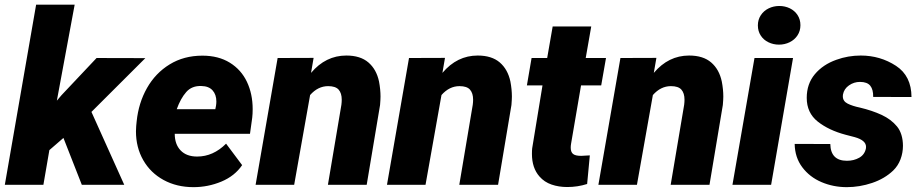

<svg xmlns="http://www.w3.org/2000/svg" viewBox="-25 -770 3834 800"><path d="M315.9 0 239.3 -195.3 180.7 -144.5 155.8 0H-4.9L125.5 -750.5H286.1L211.9 -350.6L231.4 -373.5L377.4 -528.3L580.6 -527.8L356 -303.7L492.7 0Z M983.9 -82Q953.1 -36.6 897.5 -13.4Q841.8 9.8 781.2 9.8Q711.4 9.8 656.7 -20Q602.1 -49.8 571.8 -102.8Q541.5 -155.8 541.5 -222.7Q541.5 -230.5 542.5 -245.1L544.4 -264.2Q552.2 -340.8 587.4 -403.1Q622.6 -465.3 681.9 -501.7Q741.2 -538.1 818.4 -538.1Q885.3 -538.1 932.6 -508.8Q980 -479.5 1003.9 -429Q1027.8 -378.4 1027.8 -315.4Q1027.8 -295.4 1025.9 -279.3L1016.6 -212.4H703.1Q703.1 -168.9 727.5 -143.3Q752 -117.7 796.4 -117.7Q863.3 -117.7 917 -171.4ZM711.4 -314.9H872.1L875 -329.1Q876.5 -338.9 876.5 -347.2Q876.5 -376 860.6 -393.6Q844.7 -411.1 814 -411.6Q774.4 -413.1 751 -386.5Q727.5 -359.9 711.4 -314.9Z M1267.1 -374 1200.7 0H1040L1131.8 -528.3L1281.7 -528.8L1271 -466.3Q1332 -538.6 1418 -538.6Q1476.6 -538.6 1510 -509.8Q1543.5 -481 1554.2 -430.7Q1560.5 -397.5 1560.5 -367.7Q1560.5 -356 1558.6 -332.5L1502.9 0H1341.3L1397.5 -333.5Q1398.9 -344.7 1398.9 -354.5Q1398.9 -381.8 1386 -396.5Q1373 -411.1 1342.3 -411.1Q1299.8 -411.1 1267.1 -374Z M1814.5 -374 1748 0H1587.4L1679.2 -528.3L1829.1 -528.8L1818.4 -466.3Q1879.4 -538.6 1965.3 -538.6Q2023.9 -538.6 2057.4 -509.8Q2090.8 -481 2101.6 -430.7Q2107.9 -397.5 2107.9 -367.7Q2107.9 -356 2106 -332.5L2050.3 0H1888.7L1944.8 -333.5Q1946.3 -344.7 1946.3 -354.5Q1946.3 -381.8 1933.3 -396.5Q1920.4 -411.1 1889.6 -411.1Q1847.2 -411.1 1814.5 -374Z M2421.4 -3.4Q2381.8 9.3 2338.4 9.3Q2303.2 9.3 2273.2 -1Q2243.2 -11.2 2222.7 -34.7Q2191.4 -70.3 2191.4 -128.4Q2191.4 -144 2192.4 -151.9L2235.4 -414.1H2170.4L2189.9 -528.3H2254.9L2277.8 -659.7H2438.5L2415.5 -528.3H2500L2480 -414.1H2396L2354.5 -171.4Q2353 -162.6 2353 -154.8Q2353 -136.7 2362.5 -128.7Q2372.1 -120.6 2396.5 -120.6Q2403.3 -120.6 2432.6 -122.6Z M2695.3 -374 2628.9 0H2468.3L2560.1 -528.3L2710 -528.8L2699.2 -466.3Q2760.3 -538.6 2846.2 -538.6Q2904.8 -538.6 2938.2 -509.8Q2971.7 -481 2982.4 -430.7Q2988.8 -397.5 2988.8 -367.7Q2988.8 -356 2986.8 -332.5L2931.2 0H2769.5L2825.7 -333.5Q2827.1 -344.7 2827.1 -354.5Q2827.1 -381.8 2814.2 -396.5Q2801.3 -411.1 2770.5 -411.1Q2728 -411.1 2695.3 -374Z M3222.2 -745.1Q3245.6 -745.1 3265.9 -735.4Q3286.1 -725.6 3298.1 -707.3Q3310.1 -689 3310.1 -665Q3310.1 -641.1 3297.9 -622.6Q3285.6 -604 3265.1 -594Q3244.6 -584 3220.7 -584Q3197.3 -584 3177 -593.8Q3156.7 -603.5 3144.8 -621.8Q3132.8 -640.1 3132.8 -664.1Q3132.8 -688 3145 -706.5Q3157.2 -725.1 3177.7 -735.1Q3198.2 -745.1 3222.2 -745.1ZM3279.3 -528.3 3188 0H3026.9L3118.7 -528.3Z M3583.5 -158.2Q3583.5 -185.5 3536.1 -198.7L3498.5 -208.5Q3428.2 -227.1 3382.3 -263.4Q3336.4 -299.8 3336.4 -362.3Q3336.4 -420.4 3370.1 -460.7Q3403.8 -501 3460 -521Q3508.8 -538.6 3561.5 -538.6Q3642.6 -538.6 3708.5 -495.6Q3772.5 -453.6 3772.9 -365.7L3613.3 -366.2Q3613.8 -397 3601.1 -412.8Q3588.4 -428.7 3558.1 -428.7Q3533.2 -428.7 3512.5 -414.3Q3491.7 -399.9 3487.3 -376Q3486.8 -373.5 3486.8 -368.7Q3486.8 -348.1 3507.1 -338.1Q3527.3 -328.1 3557.6 -321.8Q3608.9 -309.6 3648.4 -291.3Q3688 -272.9 3712.4 -243.2Q3724.6 -228.5 3731 -207.5Q3737.3 -186.5 3737.3 -162.6Q3737.3 -133.3 3727.1 -106.2Q3716.8 -79.1 3696.8 -59.6Q3661.1 -25.4 3608.9 -7.8Q3556.6 9.8 3503.4 9.8Q3447.3 9.8 3397.9 -11.2Q3348.6 -32.2 3317.9 -73Q3287.1 -113.8 3286.1 -170.4L3434.6 -169.9Q3436 -100.1 3503.9 -100.1Q3532.7 -100.1 3555.2 -112.8Q3577.6 -125.5 3583 -151.4Q3583.5 -153.8 3583.5 -158.2Z"/></svg>

Font: Mardoto Black
Style: Italic
Weight: 900
Italic angle: -12°
Designer: Christian Robertson, Vahan Hovhannisyan
Foundry: Google
Version: Version 1.000